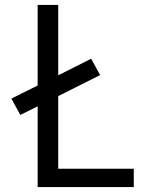

<svg xmlns="http://www.w3.org/2000/svg" viewBox="-20 -755 640 775"><path d="M132 0V-326L62 -291L26 -357L132 -410V-735H215V-451L348 -518L384 -452L215 -367V-74H520V0Z"/></svg>

Font: Zed Sans Extended
Style: Regular
Weight: 400
Width: 7
Designer: Belleve Invis
Foundry: Belleve Invis
Version: Version 1.0.0; ttfautohint (v1.8.4)